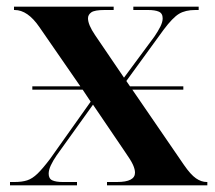

<svg xmlns="http://www.w3.org/2000/svg" viewBox="-20 -556 644 576"><path d="M10 0V-10H24Q46 -10 61.5 -15Q77 -20 92.5 -35Q108 -50 130 -79L252 -251L228 -287H77V-297H221L98 -475Q63 -526 24 -526H22V-536H321V-526H294Q264 -526 254 -519Q244 -512 244 -501Q244 -482 265 -451L352 -323L443 -446Q454 -462 461 -476Q468 -490 468 -501Q468 -516 456.5 -521Q445 -526 424 -526H380V-536H576V-526H566Q536 -526 517 -514.5Q498 -503 471 -467L359 -313L370 -297H530V-287H377L532 -61Q552 -32 568 -21Q584 -10 600 -10H602V0H301V-10H331Q385 -10 385 -38Q385 -48 379 -61.5Q373 -75 354 -102L259 -242L150 -90Q139 -74 132.5 -60Q126 -46 126 -35Q126 -20 137 -15Q148 -10 168 -10H211V0Z"/></svg>

Font: Noto Serif Display SemiCondensed
Style: Bold
Weight: 700
Width: 4
Designer: Monotype Design Team
Foundry: Monotype Imaging Inc.
Version: Version 2.009